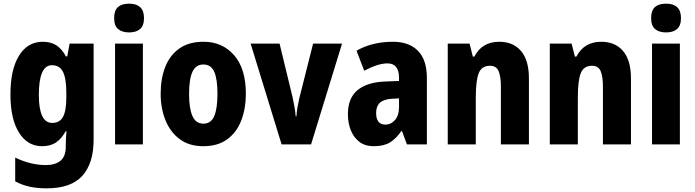

<svg xmlns="http://www.w3.org/2000/svg" viewBox="-20 -788 3791 1048"><path d="M213 -560Q257 -560 287 -541Q317 -522 340 -480H347L360 -550H491V-25Q491 103 429.5 171.5Q368 240 235 240Q183 240 141.5 231Q100 222 63 202V72Q147 113 230 113Q281 113 310 89.5Q339 66 339 13V4Q339 -12 340 -33Q341 -54 343 -71H338Q316 -31 286 -10.5Q256 10 209 10Q130 10 83.5 -64.5Q37 -139 37 -272Q37 -409 84 -484.5Q131 -560 213 -560ZM263 -432Q192 -432 192 -270Q192 -117 265 -117Q306 -117 324 -150.5Q342 -184 342 -254V-280Q342 -359 324 -395.5Q306 -432 263 -432Z M685 -768Q724 -768 745 -749Q766 -730 766 -689Q766 -648 744.5 -629.5Q723 -611 685 -611Q646 -611 624.5 -629.5Q603 -648 603 -689Q603 -731 624 -749.5Q645 -768 685 -768ZM760 -550V0H608V-550Z M1322 -276Q1322 -197 1297.5 -132Q1273 -67 1221.5 -28.5Q1170 10 1089 10Q1013 10 961.5 -28Q910 -66 883.5 -131Q857 -196 857 -276Q857 -360 882.5 -424Q908 -488 960 -524Q1012 -560 1091 -560Q1194 -560 1258 -486.5Q1322 -413 1322 -276ZM1012 -275Q1012 -196 1030.5 -154.5Q1049 -113 1090 -113Q1132 -113 1149.5 -154.5Q1167 -196 1167 -276Q1167 -356 1149.5 -396Q1132 -436 1090 -436Q1049 -436 1030.5 -396Q1012 -356 1012 -275Z M1517 0 1348 -550H1506L1577 -257Q1582 -233 1587 -206.5Q1592 -180 1594 -153H1598Q1599 -175 1603.5 -201Q1608 -227 1614 -253L1689 -550H1847L1678 0Z M2125 -560Q2213 -560 2261.5 -510.5Q2310 -461 2310 -363V0H2201L2174 -73H2171Q2142 -31 2108.5 -10.5Q2075 10 2020 10Q1973 10 1942 -13.5Q1911 -37 1895 -76.5Q1879 -116 1879 -165Q1879 -252 1931 -295.5Q1983 -339 2081 -343L2158 -346V-363Q2158 -442 2095 -442Q2068 -442 2036 -431.5Q2004 -421 1968 -402L1926 -511Q1967 -535 2017 -547.5Q2067 -560 2125 -560ZM2119 -249Q2074 -246 2053.5 -227Q2033 -208 2033 -172Q2033 -108 2083 -108Q2115 -108 2136.5 -133.5Q2158 -159 2158 -202V-251Z M2705 -560Q2781 -560 2824 -509.5Q2867 -459 2867 -360V0H2714V-315Q2714 -371 2701.5 -400Q2689 -429 2654 -429Q2609 -429 2593 -388.5Q2577 -348 2577 -256V0H2424V-550H2543L2561 -479H2569Q2611 -560 2705 -560Z M3262 -560Q3338 -560 3381 -509.5Q3424 -459 3424 -360V0H3271V-315Q3271 -371 3258.5 -400Q3246 -429 3211 -429Q3166 -429 3150 -388.5Q3134 -348 3134 -256V0H2981V-550H3100L3118 -479H3126Q3168 -560 3262 -560Z M3616 -768Q3655 -768 3676 -749Q3697 -730 3697 -689Q3697 -648 3675.5 -629.5Q3654 -611 3616 -611Q3577 -611 3555.5 -629.5Q3534 -648 3534 -689Q3534 -731 3555 -749.5Q3576 -768 3616 -768ZM3691 -550V0H3539V-550Z"/></svg>

Font: Noto Sans Lao Condensed ExtraBold
Style: Regular
Weight: 800
Width: 3
Designer: Monotype Design Team
Foundry: Monotype Imaging Inc.
Version: Version 2.003; ttfautohint (v1.8.4.7-5d5b)